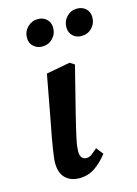

<svg xmlns="http://www.w3.org/2000/svg" viewBox="-115 -803 629 880"><g transform="rotate(-15 199.0 -363.0)"><path d="M142 -613Q118 -613 101 -628.5Q84 -644 84 -669Q84 -699 104.5 -719.5Q125 -740 154 -740Q179 -740 195.5 -724.5Q212 -709 212 -684Q212 -654 192 -633.5Q172 -613 142 -613ZM328 -613Q304 -613 287.5 -628.5Q271 -644 271 -669Q271 -699 291 -719.5Q311 -740 340 -740Q365 -740 381.5 -724.5Q398 -709 398 -684Q398 -654 378 -633.5Q358 -613 328 -613ZM151 14Q109 14 84.5 -10.5Q60 -35 60 -82Q60 -93 62 -109.5Q64 -126 67.5 -148.5Q71 -171 76 -199.5Q81 -228 88 -262L130 -488L243 -509L265 -495L232 -364Q219 -313 209.5 -274.5Q200 -236 193.5 -208.5Q187 -181 183 -161.5Q179 -142 177.5 -128.5Q176 -115 176 -105Q176 -87 183.5 -77Q191 -67 206 -67Q220 -67 232 -76.5Q244 -86 259 -99L285 -66Q256 -29 224 -7.5Q192 14 151 14Z"/></g></svg>

Font: Source Serif 4 SemiBold
Style: Italic
Weight: 600
Italic angle: -12°
Designer: Frank Grießhammer
Foundry: Adobe Systems Incorporated
Version: Version 4.004;hotconv 1.0.116;makeotfexe 2.5.65601